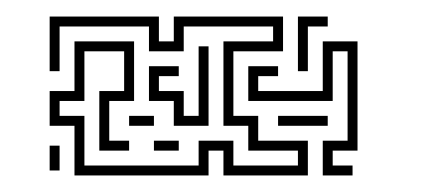

<svg xmlns="http://www.w3.org/2000/svg" viewBox="-20 -408 511 232"><path d="M70 -196V-256H40V-298H70V-358H142V-286H112V-238H136V-226H100V-298H130V-346H82V-286H52V-268H82V-208H220V-238H262V-208H340V-226H280V-256H250V-358H310V-376H202V-346H160V-376H52V-322H40V-388H172V-358H190V-388H322V-346H262V-268H292V-238H352V-196H250V-226H232V-196ZM340 -322V-388H376V-376H352V-322ZM370 -196V-238H400V-346H382V-286H280V-328H316V-316H292V-298H370V-358H412V-226H382V-208H406V-196ZM190 -256V-286H160V-328H196V-316H172V-298H202V-268H220V-352H232V-256ZM136 -256V-268H166V-256ZM316 -256V-268H376V-256ZM166 -226V-238H196V-226ZM40 -202V-232H52V-202Z"/></svg>

Font: Rubik Maze
Style: Regular
Weight: 400
Designer: Hubert and Fischer, NaN
Foundry: Hubert and Fischer, NaN
Version: Version 2.200